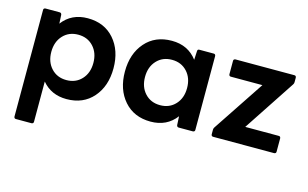

<svg xmlns="http://www.w3.org/2000/svg" viewBox="-90 -772 1978 1235"><g transform="rotate(15 898.5 -155.0)"><path d="M185 218H81Q69 218 68 205V-505Q68 -517 81 -518H175Q187 -518 189 -505L192 -447Q253 -528 361 -528Q472 -528 537.5 -453Q603 -378 603 -259Q603 -140 537.5 -65Q472 10 361 10Q259 10 198 -63V205Q198 217 185 218ZM329 -108Q391 -108 430 -150Q469 -192 469 -259Q469 -326 430 -368Q391 -410 329 -410Q267 -410 228 -368Q189 -326 189 -259Q189 -192 228 -150Q267 -108 329 -108Z M921 10Q810 10 744.5 -65Q679 -140 679 -259Q679 -378 744.5 -453Q810 -528 921 -528Q1029 -528 1090 -447L1093 -505Q1093 -518 1105 -518H1201Q1213 -518 1214 -505V-13Q1214 -1 1201 0H1107Q1095 0 1093 -13L1090 -71Q1029 10 921 10ZM953 -108Q1015 -108 1054 -150Q1093 -192 1093 -259Q1093 -326 1054 -368Q1015 -410 953 -410Q891 -410 852 -368Q813 -326 813 -259Q813 -192 852 -150Q891 -108 953 -108Z M1742 0H1336Q1324 0 1323 -13V-44Q1323 -53 1328 -60L1556 -403H1346Q1334 -403 1333 -416V-505Q1333 -517 1346 -518H1738Q1750 -518 1751 -505V-475Q1751 -466 1746 -459L1519 -115H1742Q1754 -115 1755 -102V-13Q1755 -1 1742 0Z"/></g></svg>

Font: YamahaIndonesia935. App
Style: Bold
Weight: 700
Designer: Dalton Maag Ltd
Foundry: Dalton Maag Ltd
Version: Version 1.002; January 01, 2024; Regular/Italic